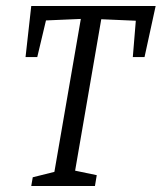

<svg xmlns="http://www.w3.org/2000/svg" viewBox="-20 -619 538 639"><path d="M461 -429H422L432 -550L317 -555L230 -51L302 -36L296 0H84L89 -29L161 -47L249 -556L133 -551L104 -429H65L84 -599H498Z"/></svg>

Font: Grenze Light
Style: Italic
Weight: 300
Italic angle: -10°
Designer: Renata Polastri
Foundry: Omnibus-Type
Version: Version 1.002; ttfautohint (v1.8)